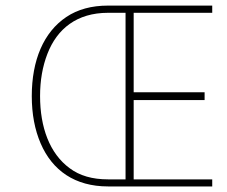

<svg xmlns="http://www.w3.org/2000/svg" viewBox="-20 -670 815 690"><path d="M742.7 -624V-649.9H368.2C309.1 -649.9 258.8 -636.2 218.3 -608.9C136.7 -554.2 94.2 -453.6 94.2 -324.7C94.2 -260.3 105 -203.6 126 -154.8C168 -57.1 249.5 0 368.2 0H742.7V-25.4H460.4V-310.5H715.3V-338.4H460.4V-624ZM431.2 -25.4H368.2C312 -25.4 266.1 -38.6 230.5 -65.4C158.2 -118.2 124 -212.9 124 -324.7C124 -380.9 132.8 -431.2 150.4 -476.6C185.1 -566.4 256.3 -624 368.2 -624H431.2Z"/></svg>

Font: Estedad Thin
Style: Regular
Weight: 100
Designer: Amin Abedi
Version: Version 7.3